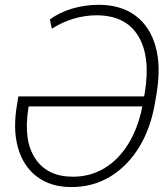

<svg xmlns="http://www.w3.org/2000/svg" viewBox="-20 -757 681 787"><path d="M272.5 9.8Q188 9.8 131.6 -32.7Q75.2 -75.2 53.5 -152.3Q31.7 -229.5 50.8 -334L55.2 -361.8H570.8L572.8 -372.6Q598.6 -522.9 547.1 -608.6Q495.6 -694.3 375.5 -694.3Q328.6 -694.3 281.2 -680.2Q233.9 -666 192.4 -639.2L184.6 -677.2Q223.1 -706.1 275.6 -721.7Q328.1 -737.3 384.3 -737.3Q475.6 -737.3 535.2 -692.9Q594.7 -648.4 617.7 -566.7Q640.6 -484.9 621.6 -372.6L615.7 -337.4Q598.1 -231.9 550.5 -154.1Q502.9 -76.2 431.9 -33.2Q360.8 9.8 272.5 9.8ZM563.5 -320.8H97.7L96.2 -313Q75.2 -181.6 124.5 -107.2Q173.8 -32.7 278.8 -32.7Q350.6 -32.7 408.2 -67.6Q465.8 -102.5 505.9 -167.2Q545.9 -231.9 563.5 -320.8Z"/></svg>

Font: Inter Display Extra Light
Style: Italic
Weight: 200
Italic angle: -9.39999°
Designer: Rasmus Andersson
Foundry: rsms
Version: Version 4.000;git-4fc901f